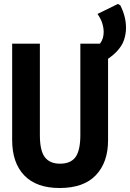

<svg xmlns="http://www.w3.org/2000/svg" viewBox="-20 -933 652 963"><path d="M279 10Q163 10 102 -53Q41 -116 41 -231V-714H180V-255Q180 -177 205 -144.5Q230 -112 281 -112Q335 -112 359 -145.5Q383 -179 383 -256V-714H522V-229Q522 -119 461 -54.5Q400 10 279 10ZM437 -683Q500 -708 500 -773Q500 -793 493 -816Q486 -839 469 -863L571 -913L583 -907Q612 -851 612 -793Q612 -763 602 -732.5Q592 -702 562.5 -671.5Q533 -641 476 -611Z"/></svg>

Font: Noto Sans Mono SemiCondensed
Style: Bold
Weight: 700
Width: 4
Designer: Monotype Design Team
Foundry: Monotype Imaging Inc.
Version: Version 2.014